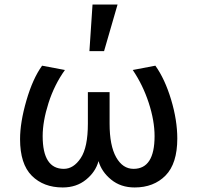

<svg xmlns="http://www.w3.org/2000/svg" viewBox="-20 -806 870 846"><path d="M573.2 20Q512.2 20 470 -14.4Q427.7 -48.8 414.1 -96.2Q401.4 -48.8 359.1 -14.4Q316.9 20 256.3 20Q171.9 20 120.1 -31.7Q68.4 -83.5 68.4 -192.9Q68.4 -266.6 96.4 -363.3Q124.5 -460 165.5 -516.6L266.1 -497.6Q219.7 -433.1 193.8 -352.3Q168 -271.5 168 -206.1Q168 -62 261.2 -62Q304.2 -62 335.7 -109.4Q367.2 -156.7 367.2 -261.2V-399.9H462.9V-261.2Q462.9 -164.6 491.7 -113.3Q520.5 -62 568.4 -62Q661.1 -62 661.1 -206.1Q661.1 -273.9 635.3 -353Q609.4 -432.1 564.9 -497.6L664.6 -516.6Q706.5 -458 733.9 -367.2Q761.2 -276.4 761.2 -195.8Q761.2 -85.4 709.5 -32.7Q657.7 20 573.2 20ZM438.5 -580.6H374L387.7 -786.1H498Z"/></svg>

Font: Cadman
Style: Regular
Weight: 400
Designer: Paul James MIller
Foundry: High-Logic / Made with FontCreator
Version: Version 2.114;March 28, 2021;FontCreator 13.0.0.2683 64-bit